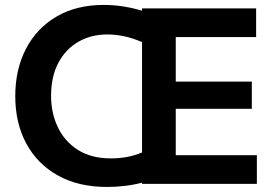

<svg xmlns="http://www.w3.org/2000/svg" viewBox="-20 -747 1115 780"><path d="M414.5 12.5Q298 12.5 214.5 -34.5Q131 -81.5 86.5 -164.5Q42 -247.5 42 -356.5Q42 -464 85 -547.8Q128 -631.5 208.8 -679.2Q289.5 -727 401.5 -727Q443 -727 482.8 -720.5Q522.5 -714 557 -703.5V-713H1020.5V-596.5H694V-415.5H1003V-305H694V-116.5H1023.5V0H557V-5Q523.5 4 487 8.2Q450.5 12.5 414.5 12.5ZM187.5 -357Q187.5 -288 214.8 -230.5Q242 -173 296.2 -138.2Q350.5 -103.5 431 -103.5Q462.5 -103.5 494.2 -109Q526 -114.5 557 -127.5V-576Q519 -592.5 483.8 -599.8Q448.5 -607 416 -607Q350.5 -607 298.8 -577.5Q247 -548 217.2 -492Q187.5 -436 187.5 -357Z"/></svg>

Font: Commissioner SemiBold
Style: Regular
Weight: 600
Designer: Kostas Bartsokas
Foundry: Kostas Bartsokas
Version: Version 1.000; ttfautohint (v1.8.3)